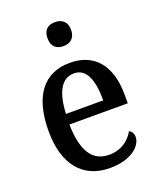

<svg xmlns="http://www.w3.org/2000/svg" viewBox="-142 -850 791 949"><g transform="rotate(-20 253.5 -375.5)"><path d="M262 -635C295 -635 324 -653 324 -698C324 -744 295 -761 262 -761C226 -761 200 -744 200 -698C200 -653 226 -635 262 -635ZM272 10C389 10 443 -48 443 -92C443 -111 433 -124 421 -129C399 -88 355 -53 291 -53C205 -53 159 -117 156 -261H463V-306C463 -464 387 -547 262 -547C126 -547 48 -452 48 -264C48 -91 129 10 272 10ZM354 -316H158C163 -429 198 -491 263 -491C329 -491 354 -422 354 -316Z"/></g></svg>

Font: Noto Serif Tamil SemiCondensed Medium
Style: Regular
Weight: 500
Width: 4
Designer: Indian Type Foundry, Tom Grace, and the Monotype Design Team
Foundry: Monotype Imaging Inc.
Version: Version 2.004